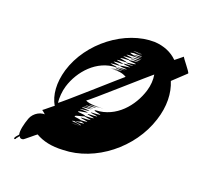

<svg xmlns="http://www.w3.org/2000/svg" viewBox="-130 -858 1081 1042"><g transform="rotate(20 410.5 -337.0)"><path d="M77.1 16C82.7 24 85.1 29 100.1 26C105.4 25 162.6 -25 165.9 -26C206.6 -2 258.9 10 324.2 6C508.4 2 689.1 -141 747.1 -324C774.7 -408 771.3 -485 745.9 -546C750.5 -551 815.8 -611 820.3 -616C825.2 -622 765 -690 768.2 -694C771.4 -698 718.6 -653 723.8 -660C690.9 -693 645.7 -712 591.6 -715C422.5 -718 240.6 -581 187.5 -404C164.4 -325 170 -255 200.1 -203C200 -206 144 -157 143.6 -159C146.2 -161 211.3 -99 210.9 -101C207.9 -111 205.8 -117 199.2 -125C203.7 -130 208.6 -136 216.6 -146C226.3 -158 228.9 -160 237.4 -165C242.7 -169 239.5 -175 233.6 -172C224.8 -166 220.8 -163 209.9 -150C202.1 -141 197.3 -135 194.1 -131C191 -134 188.3 -135 181.2 -138C146.5 -152 102.2 -125 89.2 -89C76.5 -54 66.4 -11 72.2 9C65.5 18 49.2 32 54.1 39C56.5 44 65 36 64.2 32C68.1 29 72 23 77.1 16ZM219.8 -323C248.8 -418 331.5 -512 442.1 -514C471.7 -519 339.9 -523 453.4 -528C483 -533 352.5 -538 466 -543C495.5 -548 366.1 -553 479.6 -558C510.1 -563 380 -569 493.5 -574C523 -579 392.2 -583 505.8 -588C535.3 -593 405.5 -597 519 -602C549.6 -607 420.4 -613 537.2 -622C566.1 -625 434.9 -631 544.9 -631C571.9 -631 437.6 -630 547 -628C571.7 -627 437.8 -624 547.8 -624C573.8 -624 439.2 -622 548.2 -622C574.2 -622 441.6 -620 550.6 -617C576.4 -613 442.5 -610 551.9 -608C577.3 -606 443.7 -604 551.4 -600C576.5 -597 440.6 -594 547.7 -591C571.5 -587 435.5 -584 542.9 -582C567.3 -580 429.8 -575 533.7 -568C554.5 -561 417 -556 523.1 -553C546.2 -550 408.8 -549 511.1 -540C533.5 -538 392.7 -529 497.2 -524C518.7 -519 379.8 -516 487.5 -515C510.8 -513 373.2 -511 476 -507C496.1 -504 357.5 -502 464.2 -501C487.9 -500 349.6 -499 454.3 -498C475.9 -497 493.4 -492 507.7 -483C505.7 -483 213.6 -221 210.8 -225C207.7 -254 210 -291 219.8 -323ZM642.5 -453C613.1 -357 533.8 -261 417.6 -257C382.8 -248 517.3 -243 400.8 -238C369.2 -233 505 -229 387.5 -224C356 -219 490.1 -213 373.6 -208C342.1 -203 477.5 -198 360 -193C328.5 -188 463.9 -183 347.4 -178C315.9 -173 450.4 -168 333.8 -163C302.3 -158 439.1 -154 322.6 -149C295.2 -148 432.9 -147 319.9 -147C290.9 -147 430.6 -149 319.3 -158C289.9 -160 432.9 -173 323.6 -185C299.2 -197 442.3 -207 332 -216C307.8 -225 448.6 -231 337.5 -234C311.5 -237 453.7 -241 344.2 -246C319.7 -251 461.7 -254 350.3 -256C324.9 -258 467.5 -260 359.4 -263C336.3 -266 481.2 -269 374.2 -272C353.1 -275 496.4 -276 385.7 -277C360.7 -277 504 -278 396 -278C396 -278 517.3 -279 406.3 -279C381.3 -279 363.2 -282 350.4 -289C354.7 -287 647.8 -549 649.5 -548C654.7 -519 652.6 -486 642.5 -453Z"/></g></svg>

Font: Hussar Wojna
Style: 3Obl
Weight: 400
Designer: Robert Jablonski
Foundry: Cannot Into Space Fonts
Version: Version 1.01